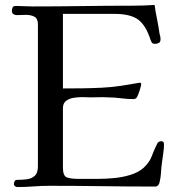

<svg xmlns="http://www.w3.org/2000/svg" viewBox="-20 -753 714 775"><path d="M642 -171Q642 -153 639 -134.5Q636 -116 634 -98Q631 -78 630 -57.5Q629 -37 624 -17Q623 -11 618.5 -5.5Q614 0 607 0Q500 0 393 -1.5Q286 -3 179 -3Q147 -3 114.5 -0.5Q82 2 50 2Q45 2 40.5 -1.5Q36 -5 36 -10Q36 -16 39 -21.5Q42 -27 49 -27Q70 -27 89 -29.5Q108 -32 120.5 -43.5Q133 -55 133 -81V-655Q133 -678 119 -685.5Q105 -693 85 -693Q75 -693 66 -692.5Q57 -692 48 -692Q40 -692 34 -696Q28 -700 28 -709Q28 -717 31 -723Q34 -729 44 -729Q61 -729 77.5 -728Q94 -727 110 -727Q211 -727 312 -728.5Q413 -730 513 -730Q559 -730 604 -733Q608 -704 614 -675Q620 -646 624 -617Q626 -611 627 -605.5Q628 -600 628 -594Q628 -584 621.5 -580Q615 -576 606 -576Q598 -576 594.5 -579.5Q591 -583 588 -591Q569 -651 537.5 -674Q506 -697 442 -697H234V-396Q273 -396 312 -396.5Q351 -397 391 -399Q432 -401 467.5 -406.5Q503 -412 543 -419H544Q550 -419 550 -414Q550 -407 544 -389Q538 -371 535 -365Q530 -353 519 -353Q494 -353 467.5 -356.5Q441 -360 415 -360Q397 -361 379 -360.5Q361 -360 342 -360Q335 -360 327.5 -360.5Q320 -361 312 -361Q297 -361 279 -358.5Q261 -356 247.5 -346.5Q234 -337 234 -316V-76Q234 -42 251 -36.5Q268 -31 296 -31H376Q404 -31 438.5 -34Q473 -37 506 -47Q539 -57 560 -76Q583 -97 592.5 -122.5Q602 -148 615 -174Q620 -183 631 -183Q642 -183 642 -171Z"/></svg>

Font: Kaisei HarunoUmi
Style: Regular
Weight: 400
Designer: Font-Kai, 金井和夫
Foundry: KAZUO KANAI
Version: Version 5.003